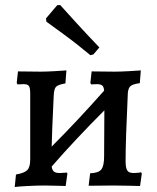

<svg xmlns="http://www.w3.org/2000/svg" viewBox="-20 -743 629 769"><path d="M548 -48 541 2Q531 2 500.5 1Q470 0 434 0L335 1L341 -49Q374 -50 385.5 -64Q397 -78 397 -117L398 -301Q282 -185 187 -76Q189 -61 196.5 -55.5Q204 -50 219 -50Q229 -50 236.5 -51Q244 -52 247 -52L250 -48L243 2Q234 2 209 1Q184 0 160 0Q129 0 90.5 2Q52 4 39 6L44 -44Q78 -50 89.5 -62Q101 -74 101 -104V-368Q101 -391 96 -398.5Q91 -406 74 -406L50 -405L47 -411L52 -457L142 -456Q164 -456 199.5 -458Q235 -460 246 -461L242 -409Q213 -404 204.5 -395.5Q196 -387 195 -357Q188 -212 187 -156Q291 -260 397 -380Q396 -395 389.5 -400.5Q383 -406 368 -406L345 -405L342 -411L347 -457L438 -456Q461 -456 497 -458Q533 -460 544 -461L540 -410Q512 -406 503 -398.5Q494 -391 492 -371Q483 -178 483 -98Q483 -71 489.5 -60.5Q496 -50 515 -50Q526 -50 534 -51Q542 -52 545 -53ZM166 -656 164 -669 209 -722 221 -723Q235 -707 283 -654.5Q331 -602 378 -553L354 -525L342 -522Q287 -568 234 -606.5Q181 -645 166 -656Z"/></svg>

Font: Alegreya Medium
Style: Regular
Weight: 500
Designer: Juan Pablo del Peral
Foundry: Huerta Tipografica
Version: Version 2.007; ttfautohint (v1.6)